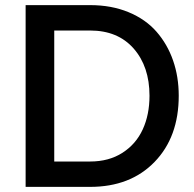

<svg xmlns="http://www.w3.org/2000/svg" viewBox="-20 -730 756 750"><path d="M80.1 0V-710H332Q415.5 -710 482.2 -682.4Q548.8 -654.8 591.3 -606.2Q633.8 -557.6 656 -493.9Q678.2 -430.2 678.2 -356Q678.2 -194.8 583.7 -97.4Q489.3 0 332 0ZM332 -610.8H191.9V-99.1H332Q405.3 -99.1 458.3 -133.1Q511.2 -167 537.6 -224.6Q564 -282.2 564 -356Q564 -469.7 502.2 -540.3Q440.4 -610.8 332 -610.8Z"/></svg>

Font: Rawline SemiBold
Style: Regular
Weight: 600
Designer: Matt McInerney, Pablo Impallari, Rodrigo Fuenzalida
Foundry: Matt McInerney, Pablo Impallari, Rodrigo Fuenzalida
Version: Version 4.020;PS 004.020;hotconv 1.0.88;makeotf.lib2.5.64775